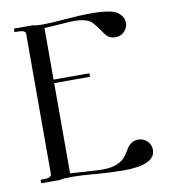

<svg xmlns="http://www.w3.org/2000/svg" viewBox="-77 -733 712 807"><g transform="rotate(-10 278.5 -330.0)"><path d="M354 -667Q378 -667 392 -666.5Q406 -666 430 -663Q454 -660 467.5 -653.5Q481 -647 492 -634Q503 -621 503 -603Q503 -581 487.5 -565.5Q472 -550 450 -550Q421 -550 405 -574Q374 -620 360 -631Q336 -648 289 -648Q278 -648 258.5 -646.5Q239 -645 210 -643Q181 -641 162 -640V-420H315V-405H162V-20Q176 -19 230 -15.5Q284 -12 299 -12Q336 -12 360.5 -22Q385 -32 396.5 -46.5Q408 -61 416 -75.5Q424 -90 436.5 -100Q449 -110 468 -110Q491 -110 506.5 -94.5Q522 -79 522 -57Q522 7 385 7Q340 7 275 2Q209 -4 162 -4Q126 -4 117 0H35V-15H48Q82 -15 82 -30V-630Q82 -645 48 -645H35V-660H117Q126 -656 156 -656Q191 -656 255.5 -661.5Q320 -667 354 -667Z"/></g></svg>

Font: kawoszeh
Style: Medium
Weight: 500
Version: Version 000.030